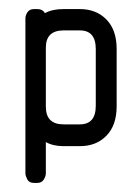

<svg xmlns="http://www.w3.org/2000/svg" viewBox="-20 -314 307 423"><path d="M120 8Q97 8 81 -1V68Q81 74 76.5 81.5Q72 89 62 89H55Q44 89 40 81Q36 73 36 68V-274Q36 -280 40.5 -287Q45 -294 55 -294H62Q74 -294 79 -285Q95 -294 120 -294H156Q192 -294 214.5 -271Q237 -248 237 -206V-80Q237 -38 214.5 -15Q192 8 156 8ZM191 -206Q191 -247 156 -247H120Q81 -247 81 -209V-79Q81 -40 120 -40H156Q191 -40 191 -81Z"/></svg>

Font: Chathura
Style: ExtraBold
Weight: 800
Designer: Appaji Ambarisha Darbha
Foundry: Aditya Fonts
Version: Version 1.001 2016